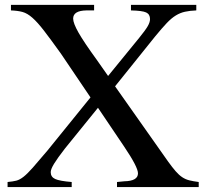

<svg xmlns="http://www.w3.org/2000/svg" viewBox="-20 -758 845 778"><path d="M775.4 -715.8Q749 -714.8 729.5 -710.4Q710 -706.1 692.4 -695.3Q674.8 -684.6 655.8 -664.6Q636.7 -644.5 609.4 -611.3L446.3 -408.2L661.1 -103.5Q678.7 -79.1 691.9 -64Q705.1 -48.8 718.3 -40Q731.4 -31.2 747.1 -27.3Q762.7 -23.4 785.2 -20.5V0H454.1V-20.5L483.4 -23.4Q539.1 -24.4 539.1 -55.7Q539.1 -81.1 482.4 -165L377 -321.3L243.2 -156.2Q212.9 -117.2 199.2 -94.7Q185.5 -72.3 185.5 -60.5Q185.5 -41 203.6 -32.7Q221.7 -24.4 270.5 -20.5V0H10.7V-20.5Q32.2 -22.5 45.9 -25.9Q59.6 -29.3 75.2 -41.5Q90.8 -53.7 112.8 -78.6Q134.8 -103.5 171.9 -147.5L346.7 -363.3L226.6 -541Q184.6 -599.6 158.2 -633.8Q131.8 -668 111.3 -686Q90.8 -704.1 71.3 -709.5Q51.8 -714.8 24.4 -715.8V-738.3H361.3V-715.8H330.1Q276.4 -714.8 276.4 -682.6Q276.4 -664.1 298.3 -625.5Q320.3 -586.9 372.1 -515.6L418 -450.2L543.9 -604.5Q569.3 -635.7 578.6 -651.9Q587.9 -668 587.9 -680.7Q587.9 -700.2 572.3 -707.5Q556.6 -714.8 510.7 -715.8V-738.3H775.4Z"/></svg>

Font: BabelStone Tibetan Slim
Style: Regular
Weight: 400
Designer: Christopher J. Fynn
Foundry: BabelStone
Version: Version 10.011 October 1, 2023